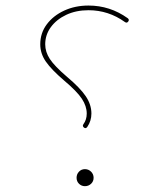

<svg xmlns="http://www.w3.org/2000/svg" viewBox="-20 -675 580 682"><path d="M433.6 -610.4Q440.4 -605 435.5 -598.6Q430.7 -591.8 423.8 -596.7Q365.2 -638.7 294.4 -638.7Q250 -638.7 215.3 -622.3Q180.7 -606 160.6 -578.6Q140.6 -551.3 140.6 -517.6Q140.6 -490.7 157 -465.6Q173.3 -440.4 218.3 -401.9Q264.2 -363.3 284.4 -333.5Q304.7 -303.7 304.7 -271.5Q304.7 -245.6 290 -224.1Q284.2 -216.3 277.3 -222.7Q272 -228 276.4 -233.9Q288.1 -250 288.1 -271.5Q288.1 -297.9 270.8 -324.2Q253.4 -350.6 207.5 -389.2Q162.6 -427.7 142.8 -456.3Q123 -484.9 123 -517.6Q123 -557.6 146.2 -588.6Q169.4 -619.6 208.3 -637.5Q247.1 -655.3 294.4 -655.3Q370.6 -655.3 433.6 -610.4ZM252 -43.5Q252 -56.2 260.5 -65.2Q269 -74.2 281.7 -74.2Q294.4 -74.2 303.5 -65.2Q312.5 -56.2 312.5 -43.5Q312.5 -30.8 303.5 -22.2Q294.4 -13.7 281.7 -13.7Q269.5 -13.7 260.7 -22.2Q252 -30.8 252 -43.5Z"/></svg>

Font: Mikhak Thin
Style: Regular
Weight: 100
Designer: Amin Abedi
Version: Version 3.3